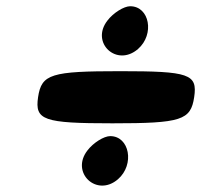

<svg xmlns="http://www.w3.org/2000/svg" viewBox="-20 -778 644 615"><path d="M260 -296C205 -225 290 -145 358 -204C412 -251 395 -342 333 -342C313 -342 279 -321 260 -296ZM102 -467C91 -393 119 -383 340 -383C561 -383 591 -393 602 -467C613 -541 586 -550 365 -550C144 -550 113 -541 102 -467ZM324 -712C269 -641 354 -562 422 -621C476 -668 459 -758 397 -758C377 -758 343 -737 324 -712Z"/></svg>

Font: Hussar Skorodowane
Style: Ky
Weight: 700
Foundry: Cannot Into Space Fonts
Version: Version 0.892